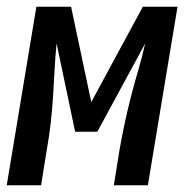

<svg xmlns="http://www.w3.org/2000/svg" viewBox="-36 -550 556 570"><path d="M-16 0 72 -530H175L235 -247L388 -530H491L403 0H302L319 -106Q326 -146 334.5 -185.5Q343 -225 353 -264Q363 -303 374.5 -342Q386 -381 395 -421L253 -159H187L132 -421Q128 -381 126 -342Q124 -303 121.5 -263.5Q119 -224 114.5 -184.5Q110 -145 103 -106L86 0Z"/></svg>

Font: Iosevka Curly Semibold Oblique
Style: Regular
Weight: 600
Italic angle: -9°
Monospace: yes
Designer: Belleve Invis
Foundry: Belleve Invis
Version: Version 11.1.0; ttfautohint (v1.8.3)